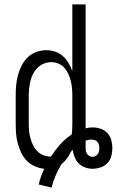

<svg xmlns="http://www.w3.org/2000/svg" viewBox="-20 -755 528 868"><path d="M213 93 155 79Q159 61 165.5 43Q172 25 180 8Q158 6 137 -3.5Q116 -13 100.5 -29Q85 -45 75.5 -65.5Q66 -86 60 -108Q54 -130 52.5 -152.5Q51 -175 51 -197V-323Q51 -346 53 -369Q55 -392 61 -414.5Q67 -437 77.5 -458Q88 -479 105 -495.5Q122 -512 144 -520Q166 -528 190 -528Q210 -528 229.5 -521.5Q249 -515 264 -501.5Q279 -488 289.5 -470.5Q300 -453 307 -434V-735H367V-175Q375 -177 382.5 -178Q390 -179 398 -179Q417 -179 435 -173Q453 -167 465.5 -153.5Q478 -140 483 -122Q488 -104 488 -85Q488 -67 483 -48.5Q478 -30 465 -17Q452 -4 434 2Q416 8 398 8Q381 8 364.5 2Q348 -4 336 -16Q324 -28 317.5 -44Q311 -60 309 -77Q306 -75 304 -73Q302 -71 300 -68Q293 -52 282.5 -38Q272 -24 258 -13Q243 12 231.5 38.5Q220 65 213 93ZM210 -47Q229 -76 252 -102Q275 -128 304 -147Q306 -160 306.5 -172.5Q307 -185 307 -197V-323Q307 -339 305.5 -356Q304 -373 300 -389Q296 -405 289 -420.5Q282 -436 271 -448.5Q260 -461 244 -467.5Q228 -474 212 -474Q195 -474 178.5 -467.5Q162 -461 150 -449Q138 -437 130 -422Q122 -407 118 -390.5Q114 -374 112 -357Q110 -340 110 -323V-197Q110 -180 111.5 -163.5Q113 -147 117.5 -130.5Q122 -114 129.5 -98.5Q137 -83 149 -71Q161 -59 177 -53Q193 -47 210 -47ZM398 -46Q405 -46 411.5 -49.5Q418 -53 422 -58.5Q426 -64 427.5 -71Q429 -78 429 -85Q429 -93 427 -100.5Q425 -108 420.5 -113.5Q416 -119 409 -121.5Q402 -124 394 -124Q387 -124 380 -122.5Q373 -121 367 -119V-93Q367 -85 367.5 -77Q368 -69 372 -62Q376 -55 383 -50.5Q390 -46 398 -46Z"/></svg>

Font: Iosevka QP Light
Style: Regular
Weight: 300
Designer: Belleve Invis
Foundry: Belleve Invis
Version: Version 20.0.0; ttfautohint (v1.8.4)